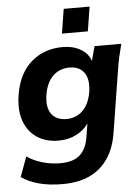

<svg xmlns="http://www.w3.org/2000/svg" viewBox="-62 -770 756 1042"><g transform="rotate(-5 316.5 -249.5)"><path d="M237 224Q96 224 13 166L53 57Q90 83 137.5 96.5Q185 110 234 110Q304 110 340 78.5Q376 47 386 -13L399 -92Q374 -56 331.5 -34.5Q289 -13 236 -13Q168 -13 119 -45Q70 -77 48.5 -137Q27 -197 41 -282Q60 -396 130 -456.5Q200 -517 301 -517Q357 -517 398.5 -493Q440 -469 453 -428L474 -507H620Q611 -474 603.5 -440.5Q596 -407 591 -375L536 -30Q517 93 441.5 158.5Q366 224 237 224ZM288 -126Q342 -126 377.5 -161.5Q413 -197 424 -263Q434 -332 407.5 -367.5Q381 -403 328 -403Q274 -403 238 -368Q202 -333 191 -267Q180 -198 207 -162Q234 -126 288 -126ZM304 -590 325 -723H466L445 -590Z"/></g></svg>

Font: Mulish ExtraBold
Style: Italic
Weight: 800
Italic angle: -9°
Designer: Vernon Adams
Foundry: Vernon Adams
Version: Version 3.603; ttfautohint (v1.8.3)